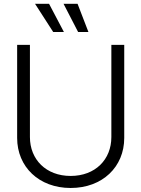

<svg xmlns="http://www.w3.org/2000/svg" viewBox="-20 -959 729 990"><path d="M344.2 10.3C508.3 10.3 620.6 -98.6 620.6 -247.6V-727.5H554.2V-252.4C554.2 -136.2 471.2 -51.8 344.2 -51.8C217.8 -51.8 134.3 -136.2 134.3 -252.4V-727.5H68.4V-247.6C68.4 -99.1 180.7 10.3 344.2 10.3ZM382.8 -793.9H436L379.9 -939.5H307.6ZM254.4 -793.9H309.6L232.9 -939.5H160.6Z"/></svg>

Font: Raveo Display Display Light
Style: Regular
Weight: 300
Designer: Jakub Foglar, Rasmus Andersson (Inter)
Foundry: Jakubfoglar.com
Version: Version 1.100;Glyphs 3.2.3 (3260)